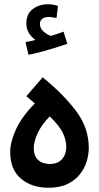

<svg xmlns="http://www.w3.org/2000/svg" viewBox="-20 -881 468 904"><path d="M208 3Q129 3 78.5 -40Q28 -83 28 -165Q28 -212 55 -271.5Q82 -331 144 -394L104 -428L181 -517Q278 -438 338 -358.5Q398 -279 398 -185Q398 -155 388.5 -122.5Q379 -90 357 -61.5Q335 -33 298.5 -15Q262 3 208 3ZM214 -109Q253 -109 272.5 -132Q292 -155 292 -189Q292 -222 275.5 -256Q259 -290 214 -333Q176 -294 157.5 -254.5Q139 -215 139 -182Q139 -147 159.5 -128Q180 -109 214 -109ZM114 -623 100 -683Q129 -688 147 -693Q129 -705 116.5 -725Q104 -745 104 -770Q104 -816 134.5 -838.5Q165 -861 205 -861Q231 -861 253 -853L246 -796Q236 -798 227 -799.5Q218 -801 207 -801Q189 -801 178.5 -792Q168 -783 168 -769Q168 -747 185.5 -732Q203 -717 220 -712Q253 -722 279 -732L297 -675Q261 -662 210 -647Q159 -632 114 -623Z"/></svg>

Font: Noto Sans Arabic UI SmCn SmBd
Style: Regular
Weight: 600
Width: 4
Designer: Monotype Design Team, Nadine Chahine and Nizar Qandah
Foundry: Monotype Imaging Inc.
Version: Version 2.010; ttfautohint (v1.8.4.7-5d5b)